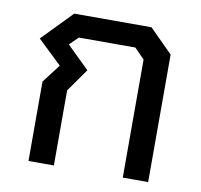

<svg xmlns="http://www.w3.org/2000/svg" viewBox="-67 -629 734 700"><g transform="rotate(10 300.0 -279.0)"><path d="M82 -294 134 -362 45 -447 153 -558H439L525 -472V0H431V-437L394 -475H185L153 -444L236 -363L176 -278V0H82Z"/></g></svg>

Font: Chakra Petch Medium
Style: Regular
Weight: 500
Designer: Katatrad Aksorn Co.,Ltd.
Foundry: Cadson Demak Co.,Ltd.
Version: Version 1.000; ttfautohint (v1.6)